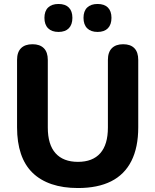

<svg xmlns="http://www.w3.org/2000/svg" viewBox="-20 -937 783 968"><path d="M373 11Q298 11 240.5 -8.5Q183 -28 144 -66Q105 -104 85.5 -161.5Q66 -219 66 -295V-635Q66 -674 86 -694Q106 -714 144 -714Q181 -714 201 -694Q221 -674 221 -635V-294Q221 -208 260 -164.5Q299 -121 373 -121Q447 -121 485.5 -164.5Q524 -208 524 -294V-635Q524 -674 544 -694Q564 -714 601 -714Q638 -714 657.5 -694Q677 -674 677 -635V-295Q677 -194 642.5 -125.5Q608 -57 540.5 -23Q473 11 373 11ZM472 -776Q438 -776 419.5 -794.5Q401 -813 401 -847Q401 -881 419.5 -899Q438 -917 472 -917Q506 -917 524 -899Q542 -881 542 -847Q542 -813 524 -794.5Q506 -776 472 -776ZM275 -776Q241 -776 222.5 -794.5Q204 -813 204 -847Q204 -881 222.5 -899Q241 -917 275 -917Q309 -917 327 -899Q345 -881 345 -847Q345 -813 327 -794.5Q309 -776 275 -776Z"/></svg>

Font: Nunito ExtraLight ExtraBold
Style: Regular
Weight: 800
Version: Version 3.602